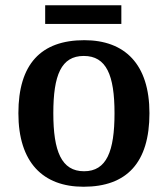

<svg xmlns="http://www.w3.org/2000/svg" viewBox="-20 -701 639 731"><path d="M152 -610H442V-681H152ZM298 10C463 10 549 -82 549 -270C549 -457 455 -548 301 -548C136 -548 50 -457 50 -270C50 -82 144 10 298 10ZM300 -49C214 -49 183 -125 183 -270C183 -415 213 -488 299 -488C385 -488 416 -415 416 -270C416 -125 386 -49 300 -49Z"/></svg>

Font: Noto Serif Tamil SemiBold
Style: Italic
Weight: 600
Italic angle: -12°
Designer: Indian Type Foundry, Tom Grace, and the Monotype Design Team
Foundry: Monotype Imaging Inc.
Version: Version 2.003